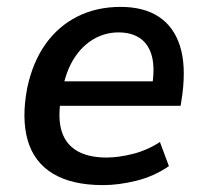

<svg xmlns="http://www.w3.org/2000/svg" viewBox="-20 -528 603 557"><path d="M279 9Q189 9 134 -24Q79 -57 60.5 -120.5Q42 -184 59 -273Q75 -348 112 -400Q149 -452 204.5 -480Q260 -508 330 -508Q397 -508 440.5 -479.5Q484 -451 502 -395Q520 -339 509 -254L504 -221H135L146 -292H440L420 -270Q430 -328 421 -363.5Q412 -399 387 -416.5Q362 -434 324 -434Q285 -434 251.5 -414.5Q218 -395 194.5 -358Q171 -321 161 -266L157 -244Q147 -185 159 -147Q171 -109 204 -90Q237 -71 289 -71Q324 -71 365.5 -81.5Q407 -92 444 -116L470 -46Q426 -16 375 -3.5Q324 9 279 9Z"/></svg>

Font: Nunito Sans 7pt SemiCondensed SemiBold
Style: Italic
Weight: 600
Width: 4
Italic angle: -9°
Designer: Vernon Adams
Foundry: Vernon Adams
Version: Version 3.101;gftools[0.9.27]